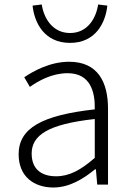

<svg xmlns="http://www.w3.org/2000/svg" viewBox="-20 -822 587 855"><path d="M218 13C287 13 350 -24 403 -68H407L413 0H461V-338C461 -456 416 -547 288 -547C202 -547 128 -505 88 -478L113 -435C151 -462 211 -496 281 -496C382 -496 404 -414 402 -335C168 -309 63 -252 63 -135C63 -35 132 13 218 13ZM230 -37C170 -37 121 -64 121 -138C121 -219 192 -269 402 -292V-119C340 -65 289 -37 230 -37ZM292 -631C406 -631 450 -721 458 -797L417 -802C408 -741 370 -675 292 -675C214 -675 175 -741 166 -802L125 -797C133 -721 177 -631 292 -631Z"/></svg>

Font: Noto Sans KR Light
Style: Regular
Weight: 300
Designer: Ryoko NISHIZUKA 西塚涼子 (kana, bopomofo & ideographs); Paul D. Hunt (Latin, Greek & Cyrillic); Sandoll Communications 산돌커뮤니
Foundry: Adobe
Version: Version 2.004;hotconv 1.0.118;makeotfexe 2.5.65603